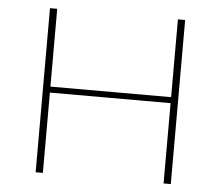

<svg xmlns="http://www.w3.org/2000/svg" viewBox="-49 -713 882 767"><g transform="rotate(5 392.0 -329.0)"><path d="M663 -658V0H634V-322H150V0H121V-658H150V-346H634V-658Z"/></g></svg>

Font: Ysabeau SC Extralight
Style: Regular
Weight: 200
Designer: Christian Thalmann (Catharsis Fonts)
Version: Version 0.003